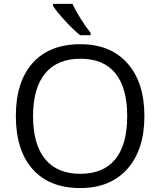

<svg xmlns="http://www.w3.org/2000/svg" viewBox="-20 -951 819 981"><path d="M717.8 -357.9Q717.8 -186.5 631.1 -88.4Q544.4 9.8 390.1 9.8Q232.4 9.8 146.7 -86.7Q61 -183.1 61 -358.9Q61 -533.2 147 -629.2Q232.9 -725.1 391.1 -725.1Q544.9 -725.1 631.3 -627.4Q717.8 -529.8 717.8 -357.9ZM148.9 -357.9Q148.9 -212.9 210.7 -137.9Q272.5 -63 390.1 -63Q508.8 -63 569.3 -137.7Q629.9 -212.4 629.9 -357.9Q629.9 -502 569.6 -576.4Q509.3 -650.9 391.1 -650.9Q272.5 -650.9 210.7 -575.9Q148.9 -501 148.9 -357.9ZM442.9 -771H389.2Q357.4 -796.4 314 -843.3Q270.5 -890.1 251 -920.9V-931.2H350.1Q365.7 -897.5 393.6 -853.3Q421.4 -809.1 442.9 -783.2Z"/></svg>

Font: Open Sans ACDW
Style: acdw
Weight: 400
Foundry: Ascender Corporation
Version: Version 1.10